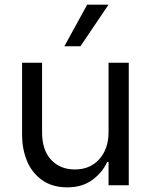

<svg xmlns="http://www.w3.org/2000/svg" viewBox="-20 -797 642 826"><path d="M534 0H447V-100H441Q420 -54 376.5 -22.5Q333 9 270 9Q204 9 160 -23Q116 -55 95.5 -106Q75 -157 75 -217V-527H161V-228Q161 -151 200 -109.5Q239 -68 302 -68Q368 -68 407.5 -112.5Q447 -157 447 -228V-527H534ZM257 -598 355 -777H447L326 -598Z"/></svg>

Font: Be Vietnam
Style: Regular
Weight: 400
Designer: Gabriel Lam
Foundry: TypeRant
Version: Version 4.000